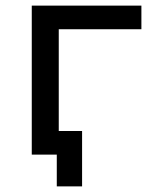

<svg xmlns="http://www.w3.org/2000/svg" viewBox="-20 -550 528 683"><path d="M483 -446H189V0H93V-530H483ZM272 -84V113H182V0H93V-84Z"/></svg>

Font: APTA Sans Medium
Style: Bold
Weight: 500
Version: Version 7.200